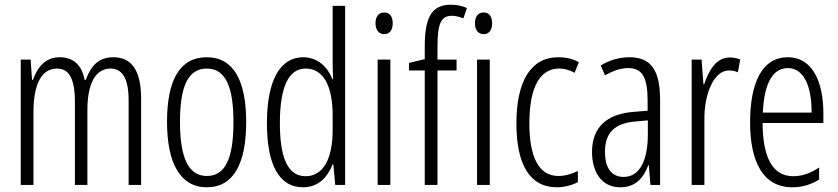

<svg xmlns="http://www.w3.org/2000/svg" viewBox="-20 -785 3558 815"><path d="M461 -542C399 -542 366 -506 344 -446H339C330 -499 299 -542 234 -542C170 -542 138 -497 120 -446H116L110 -532H68V0H122V-309C122 -409 147 -494 222 -494C268 -494 298 -460 298 -352V0H351V-319C351 -429 385 -494 449 -494C496 -494 526 -457 526 -359V0H579V-367C579 -487 538 -542 461 -542Z M1025 -267C1025 -443 971 -542 858 -542C743 -542 689 -445 689 -268C689 -91 746 10 858 10C971 10 1025 -90 1025 -267ZM744 -268C744 -416 777 -494 858 -494C939 -494 971 -413 971 -267C971 -112 936 -38 858 -38C779 -38 744 -117 744 -268Z M1266 10C1333 10 1371 -35 1392 -87H1395L1403 0H1445V-760H1392V-520C1392 -498 1393 -476 1394 -449H1391C1372 -499 1329 -542 1267 -542C1169 -542 1113 -444 1113 -262C1113 -85 1165 10 1266 10ZM1277 -37C1201 -37 1168 -117 1168 -262C1168 -413 1204 -494 1277 -494C1352 -494 1392 -422 1392 -295V-233C1392 -109 1351 -37 1277 -37Z M1611 -732C1586 -732 1574 -713 1574 -686C1574 -659 1587 -640 1611 -640C1634 -640 1647 -658 1647 -686C1647 -713 1636 -732 1611 -732ZM1637 -532H1583V0H1637Z M1918 -486V-532H1837V-586C1837 -683 1851 -718 1898 -718C1913 -718 1930 -714 1947 -707L1962 -751C1941 -760 1920 -765 1893 -765C1809 -765 1783 -705 1783 -588V-534L1716 -518V-486H1783V0H1837V-486ZM2033 -732C2008 -732 1996 -713 1996 -686C1996 -659 2009 -640 2033 -640C2056 -640 2069 -658 2069 -686C2069 -713 2058 -732 2033 -732ZM2059 -532H2005V0H2059Z M2344 10C2372 10 2408 2 2433 -12V-59C2405 -46 2377 -38 2350 -38C2265 -38 2227 -122 2227 -262C2227 -416 2273 -494 2353 -494C2375 -494 2398 -488 2419 -476L2437 -521C2412 -535 2384 -542 2349 -542C2234 -542 2172 -441 2172 -261C2172 -88 2228 10 2344 10Z M2652 -542C2610 -542 2567 -530 2530 -507L2548 -465C2586 -487 2619 -496 2646 -496C2705 -496 2729 -459 2729 -358V-315L2668 -310C2556 -301 2493 -245 2493 -140C2493 -61 2529 10 2613 10C2679 10 2712 -31 2732 -84H2734L2741 0H2782V-360C2782 -485 2745 -542 2652 -542ZM2730 -274V-216C2730 -106 2697 -34 2627 -34C2577 -34 2548 -70 2548 -141C2548 -220 2588 -261 2674 -269Z M3077 -541C3020 -541 2988 -485 2969 -427H2966L2958 -532H2916V0H2970V-279C2969 -383 3009 -486 3074 -486C3088 -486 3102 -483 3112 -478L3122 -532C3107 -539 3091 -541 3077 -541Z M3324 -542C3217 -542 3164 -438 3164 -265C3164 -102 3217 10 3343 10C3386 10 3424 -2 3457 -23V-74C3420 -49 3384 -37 3347 -37C3260 -37 3218 -115 3217 -263H3475V-305C3475 -432 3432 -542 3324 -542ZM3324 -496C3396 -496 3426 -410 3425 -307H3218C3224 -435 3262 -496 3324 -496Z"/></svg>

Font: Noto Sans UI Condensed Light
Style: Regular
Weight: 300
Width: 3
Designer: Monotype Design Team
Foundry: Monotype Imaging Inc.
Version: Version 1.901